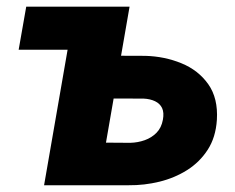

<svg xmlns="http://www.w3.org/2000/svg" viewBox="-20 -548 696 568"><path d="M343.8 -528.3 321.3 -400.9H35.2L57.6 -528.3ZM272.5 -383.3 409.7 -382.8Q466.8 -381.3 516.8 -360.8Q566.9 -340.3 596.2 -298.8Q625.5 -257.3 621.6 -193.4Q618.2 -141.6 594.5 -105Q570.8 -68.4 533.7 -44.9Q496.6 -21.5 451.7 -10.5Q406.7 0.5 360.8 0H110.4L202.1 -528.3H363.3L293.5 -126L365.2 -125.5Q387.7 -126 408.2 -133.3Q428.7 -140.6 443.1 -155.3Q457.5 -169.9 461.9 -193.8Q465.8 -214.8 459.5 -228.3Q453.1 -241.7 438.7 -248.5Q424.3 -255.4 404.8 -256.3L250.5 -256.8Z"/></svg>

Font: Roboto Black
Style: Italic
Weight: 900
Italic angle: -12°
Designer: Christian Robertson
Foundry: Google
Version: Version 3.0; 2020